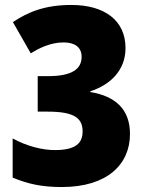

<svg xmlns="http://www.w3.org/2000/svg" viewBox="-20 -744 584 774"><path d="M229 10C412 10 504 -81 504 -204C504 -301 448 -356 344 -373V-376C425 -402 486 -461 486 -550C486 -662 401 -724 268 -724C161 -724 94 -696 32 -655L104 -529C133 -547 181 -573 236 -573C281 -573 309 -554 309 -515C309 -466 271 -437 173 -437H132V-294H172C281 -294 313 -267 313 -214C313 -166 284 -139 201 -139C152 -139 89 -154 31 -186V-28C94 -2 149 10 229 10Z"/></svg>

Font: Noto Sans Devanagari UI SemiCondensed Black
Style: Regular
Weight: 900
Width: 4
Designer: Jelle Bosma - Monotype Design Team
Foundry: Monotype Imaging Inc.
Version: Version 2.004